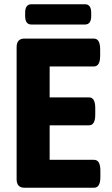

<svg xmlns="http://www.w3.org/2000/svg" viewBox="-20 -881 526 901"><path d="M95 0Q58 0 58 -40V-660Q58 -700 95 -700H420Q450 -700 450 -650V-619Q450 -569 420 -569H213V-424H398Q427 -424 427 -374V-343Q427 -293 398 -293H213V-131H421Q451 -131 451 -81V-50Q451 0 421 0ZM127 -766Q98 -766 98 -806V-821Q98 -861 127 -861H379Q408 -861 408 -821V-806Q408 -766 379 -766Z"/></svg>

Font: Asap Semi Condensed
Style: Bold
Weight: 700
Width: 4
Designer: Pablo Cosgaya
Foundry: Omnibus-Type
Version: Version 3.001; ttfautohint (v1.8.4.7-5d5b)